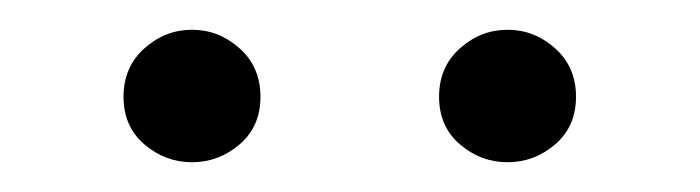

<svg xmlns="http://www.w3.org/2000/svg" viewBox="-20 -780 470 129"><path d="M109 -671Q91 -671 77 -683Q63 -695 63 -715Q63 -735 77 -747.5Q91 -760 109 -760Q127 -760 141 -747.5Q155 -735 155 -715Q155 -695 141 -683Q127 -671 109 -671ZM321 -671Q303 -671 289 -683Q275 -695 275 -715Q275 -735 289 -747.5Q303 -760 321 -760Q339 -760 353 -747.5Q367 -735 367 -715Q367 -695 353 -683Q339 -671 321 -671Z"/></svg>

Font: Noto Serif JP ExtraLight ExtraLight
Style: Regular
Weight: 250
Version: Version 2.003-H1;hotconv 1.1.1;makeotfexe 2.6.0